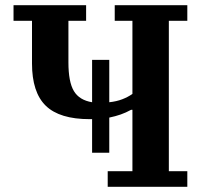

<svg xmlns="http://www.w3.org/2000/svg" viewBox="-20 -718 785 738"><path d="M334 -260H325Q209 -260 156 -311.5Q103 -363 103 -474V-638H32V-698H311V-638H243V-478Q243 -403 264 -368Q285 -333 334 -325V-488H400V-325Q428 -328 450 -336.5Q472 -345 489 -357V-638H421V-698H700V-638H629V-60H700V0H394V-60H489V-296H484Q464 -285 444 -278Q424 -271 400 -266V-131H334Z"/></svg>

Font: IBM Plex Serif SemiBold
Style: Regular
Weight: 600
Designer: Mike Abbink, Paul van der Laan, Pieter van Rosmalen
Foundry: Bold Monday
Version: Version 2.5